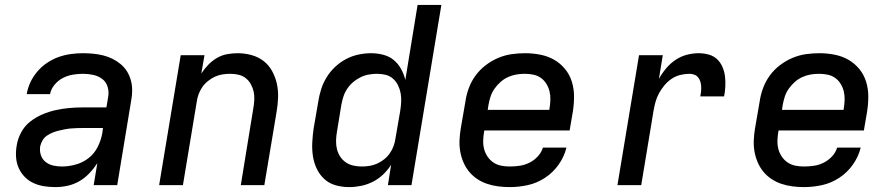

<svg xmlns="http://www.w3.org/2000/svg" viewBox="-20 -755 3640 783"><path d="M206 8Q183 8 160 4.5Q137 1 116.5 -8.5Q96 -18 80.5 -34Q65 -50 56 -70.5Q47 -91 45.5 -114.5Q44 -138 48 -161Q52 -188 66 -214.5Q80 -241 103 -259Q126 -277 153 -288.5Q180 -300 207.5 -306Q235 -312 262.5 -314.5Q290 -317 318 -317H414L421 -359Q425 -380 419 -400.5Q413 -421 397 -433Q381 -445 360.5 -449.5Q340 -454 318 -454Q298 -454 277 -450.5Q256 -447 236.5 -437Q217 -427 202.5 -409.5Q188 -392 184 -371H89Q93 -396 104 -419.5Q115 -443 132.5 -463.5Q150 -484 172.5 -499Q195 -514 219 -522.5Q243 -531 268 -534.5Q293 -538 318 -538Q339 -538 360 -536Q381 -534 401 -529Q421 -524 439 -515Q457 -506 472 -493.5Q487 -481 497.5 -464.5Q508 -448 513.5 -428Q519 -408 519 -387Q519 -366 515 -345L458 0H362L377 -90Q363 -68 344.5 -48.5Q326 -29 303.5 -16Q281 -3 256 2.5Q231 8 206 8ZM233 -76Q260 -76 289 -84Q318 -92 341.5 -110.5Q365 -129 378.5 -156Q392 -183 397 -211L400 -233H318Q305 -233 292.5 -232.5Q280 -232 268 -231Q256 -230 243.5 -227.5Q231 -225 218.5 -222Q206 -219 194 -214Q182 -209 171 -201.5Q160 -194 153.5 -182.5Q147 -171 144 -159Q141 -140 146.5 -123Q152 -106 165.5 -95Q179 -84 196.5 -80Q214 -76 233 -76Z M629 0 717 -530H814L801 -455Q813 -474 829 -490.5Q845 -507 864.5 -518.5Q884 -530 906 -534Q928 -538 949 -538Q978 -538 1005.5 -530.5Q1033 -523 1054.5 -506.5Q1076 -490 1089.5 -465.5Q1103 -441 1109 -414Q1115 -387 1114 -357.5Q1113 -328 1108 -299L1058 0H962L1013 -313Q1016 -330 1017 -347.5Q1018 -365 1014.5 -381Q1011 -397 1003 -411.5Q995 -426 982.5 -436Q970 -446 953.5 -450Q937 -454 919 -454Q903 -454 887 -451.5Q871 -449 856 -442Q841 -435 827.5 -424Q814 -413 804.5 -399Q795 -385 789.5 -369.5Q784 -354 782 -338L726 0Z M1404 8Q1375 8 1348.5 0.5Q1322 -7 1302.5 -25Q1283 -43 1271.5 -67.5Q1260 -92 1256 -119Q1252 -146 1253.5 -174.5Q1255 -203 1259 -231L1278 -341Q1282 -367 1290 -392Q1298 -417 1312.5 -440.5Q1327 -464 1347.5 -483Q1368 -502 1392 -514.5Q1416 -527 1442 -532.5Q1468 -538 1494 -538Q1519 -538 1543.5 -531.5Q1568 -525 1586 -510Q1604 -495 1615.5 -474Q1627 -453 1633 -429L1683 -735H1780L1658 0H1562L1575 -83Q1561 -61 1542 -43Q1523 -25 1500 -13.5Q1477 -2 1452.5 3Q1428 8 1404 8ZM1455 -76Q1471 -76 1487 -78.5Q1503 -81 1518.5 -88Q1534 -95 1547.5 -106Q1561 -117 1570.5 -131Q1580 -145 1585.5 -160.5Q1591 -176 1593 -192L1612 -302Q1615 -320 1616 -338.5Q1617 -357 1614 -374Q1611 -391 1603.5 -406.5Q1596 -422 1583.5 -433.5Q1571 -445 1554 -449.5Q1537 -454 1518 -454Q1501 -454 1484 -451Q1467 -448 1450.5 -440Q1434 -432 1420 -420Q1406 -408 1396 -393Q1386 -378 1380.5 -361Q1375 -344 1372 -327L1354 -217Q1351 -200 1350.5 -182Q1350 -164 1354 -147.5Q1358 -131 1367 -117Q1376 -103 1389.5 -93.5Q1403 -84 1420 -80Q1437 -76 1455 -76Q1455 -76 1455 -76Q1455 -76 1455 -76Z M2059 8Q2035 8 2011.5 5Q1988 2 1966 -5.5Q1944 -13 1925.5 -25.5Q1907 -38 1893 -55Q1879 -72 1870 -93Q1861 -114 1857 -136.5Q1853 -159 1854 -183Q1855 -207 1859 -231L1878 -341Q1882 -369 1892 -396Q1902 -423 1919 -446.5Q1936 -470 1960 -488.5Q1984 -507 2011 -518.5Q2038 -530 2066 -534Q2094 -538 2121 -538Q2153 -538 2183.5 -532Q2214 -526 2239.5 -511.5Q2265 -497 2284 -474Q2303 -451 2312 -422Q2321 -393 2321 -361.5Q2321 -330 2316 -299L2303 -223H1955L1954 -217Q1951 -199 1950.5 -181Q1950 -163 1954.5 -146.5Q1959 -130 1968.5 -116Q1978 -102 1992 -92.5Q2006 -83 2023 -79.5Q2040 -76 2059 -76Q2079 -76 2099.5 -79Q2120 -82 2139 -91.5Q2158 -101 2173 -117Q2188 -133 2194 -153H2290Q2281 -116 2258 -83.5Q2235 -51 2202 -29.5Q2169 -8 2132 0Q2095 8 2059 8ZM1969 -307H2220L2221 -313Q2224 -330 2224.5 -348Q2225 -366 2221 -382.5Q2217 -399 2208 -413.5Q2199 -428 2185.5 -437.5Q2172 -447 2155 -450.5Q2138 -454 2120 -454Q2102 -454 2085 -451Q2068 -448 2051.5 -440.5Q2035 -433 2021 -420.5Q2007 -408 1996.5 -393Q1986 -378 1980.5 -361Q1975 -344 1972 -327Z M2498 0 2586 -530H2683L2667 -433Q2679 -455 2696 -475.5Q2713 -496 2734.5 -510.5Q2756 -525 2780.5 -531.5Q2805 -538 2829 -538Q2850 -538 2870 -532.5Q2890 -527 2904 -514Q2918 -501 2926 -482.5Q2934 -464 2936.5 -444.5Q2939 -425 2938 -403.5Q2937 -382 2933 -362H2836Q2838 -372 2839 -382.5Q2840 -393 2839.5 -403Q2839 -413 2836 -422.5Q2833 -432 2827 -439.5Q2821 -447 2811.5 -450.5Q2802 -454 2792 -454Q2774 -454 2755 -449.5Q2736 -445 2719.5 -434Q2703 -423 2690 -407.5Q2677 -392 2667.5 -374.5Q2658 -357 2653 -338.5Q2648 -320 2645 -302L2595 0Z M3259 8Q3235 8 3211.5 5Q3188 2 3166 -5.5Q3144 -13 3125.5 -25.5Q3107 -38 3093 -55Q3079 -72 3070 -93Q3061 -114 3057 -136.5Q3053 -159 3054 -183Q3055 -207 3059 -231L3078 -341Q3082 -369 3092 -396Q3102 -423 3119 -446.5Q3136 -470 3160 -488.5Q3184 -507 3211 -518.5Q3238 -530 3266 -534Q3294 -538 3321 -538Q3353 -538 3383.5 -532Q3414 -526 3439.5 -511.5Q3465 -497 3484 -474Q3503 -451 3512 -422Q3521 -393 3521 -361.5Q3521 -330 3516 -299L3503 -223H3155L3154 -217Q3151 -199 3150.5 -181Q3150 -163 3154.5 -146.5Q3159 -130 3168.5 -116Q3178 -102 3192 -92.5Q3206 -83 3223 -79.5Q3240 -76 3259 -76Q3279 -76 3299.5 -79Q3320 -82 3339 -91.5Q3358 -101 3373 -117Q3388 -133 3394 -153H3490Q3481 -116 3458 -83.5Q3435 -51 3402 -29.5Q3369 -8 3332 0Q3295 8 3259 8ZM3169 -307H3420L3421 -313Q3424 -330 3424.5 -348Q3425 -366 3421 -382.5Q3417 -399 3408 -413.5Q3399 -428 3385.5 -437.5Q3372 -447 3355 -450.5Q3338 -454 3320 -454Q3302 -454 3285 -451Q3268 -448 3251.5 -440.5Q3235 -433 3221 -420.5Q3207 -408 3196.5 -393Q3186 -378 3180.5 -361Q3175 -344 3172 -327Z"/></svg>

Font: Iosevka Curly MdExObl
Style: Regular
Weight: 500
Width: 7
Italic angle: -9°
Monospace: yes
Designer: Belleve Invis
Foundry: Belleve Invis
Version: Version 11.1.0; ttfautohint (v1.8.3)